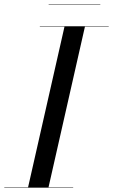

<svg xmlns="http://www.w3.org/2000/svg" viewBox="-60 -872 525 892"><path d="M70 0 240 -750H335L165 0ZM-40 0V-2H280V0ZM125 -748V-750H445V-748ZM166 -850V-852H406V-850Z"/></svg>

Font: Bodoni Moda 96pt
Style: Italic
Weight: 400
Italic angle: -13°
Version: Version 2.004